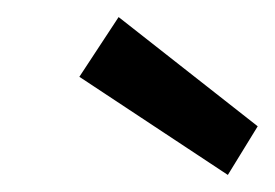

<svg xmlns="http://www.w3.org/2000/svg" viewBox="-20 -764 322 225"><path d="M247 -559 73 -674 119 -744 282 -616Z"/></svg>

Font: DM Sans 11pt
Style: Italic
Weight: 400
Italic angle: -10°
Version: Version 4.004;gftools[0.9.30]